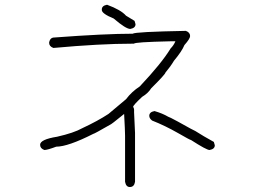

<svg xmlns="http://www.w3.org/2000/svg" viewBox="-20 -625 1040 790"><path d="M420.4 -605.5Q477.5 -584.5 498.5 -560.5L533.7 -539.1L537.6 -525.4Q537.6 -509.8 516.1 -505.9Q497.6 -505.9 447.8 -548.8Q398.9 -568.8 398.9 -584V-585.9Q398.9 -601.6 420.4 -605.5ZM744.6 -498Q762.2 -491.7 762.2 -476.6Q762.2 -465.8 738.8 -439.5Q728.5 -414.1 695.8 -375Q681.6 -351.1 660.6 -326.2Q660.6 -319.8 602.1 -261.7Q589.4 -241.2 564.9 -226.6Q527.8 -191.9 527.8 -185.5Q531.7 -179.2 531.7 -173.8V-162.1Q531.7 -155.8 535.6 -78.1V123Q532.2 144.5 514.2 144.5Q498.5 144.5 494.6 123V-66.4Q494.6 -86.9 490.7 -156.2Q436 -111.3 432.1 -111.3Q367.7 -74.2 363.8 -74.2Q259.8 -21.5 211.4 -21.5Q174.8 -7.8 162.6 -7.8Q145 -14.2 145 -29.3Q145 -51.3 215.3 -62.5Q284.2 -78.1 318.8 -97.7Q381.8 -127 426.3 -156.2L498.5 -216.8Q522 -248 555.2 -269.5Q645 -364.7 682.1 -425.8Q694.8 -438.5 701.7 -455.1H680.2Q531.7 -451.7 531.7 -445.3H525.9Q392.6 -445.3 199.7 -427.7Q182.1 -434.1 182.1 -449.2Q185.5 -470.7 203.6 -470.7Q412.6 -486.3 525.9 -486.3Q535.6 -494.1 744.6 -498ZM615.7 -168Q648.4 -158.7 672.4 -144.5Q675.3 -144.5 711.4 -125Q781.2 -85.9 783.7 -85.9Q816.4 -64.9 859.9 -41L863.8 -27.3Q863.8 -11.7 842.3 -7.8Q829.6 -7.8 766.1 -48.8Q762.2 -48.8 711.4 -78.1Q658.2 -108.4 606 -128.9Q594.2 -137.7 594.2 -148.4Q594.2 -164.1 615.7 -168Z"/></svg>

Font: CEF Fonts CJK
Style: Regular
Weight: 400
Designer: PartyBoss (派对大魔王)
Version: Release 2.25